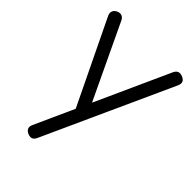

<svg xmlns="http://www.w3.org/2000/svg" viewBox="-226 -655 1000 1000"><g transform="rotate(45 274.0 -155.0)"><path d="M184 238Q176 238 166 234Q132 219 147 186L470 -526Q485 -558 518 -544Q552 -530 537 -497L213 215Q203 238 184 238ZM295 -17Q280 -10 267 -14.5Q254 -19 246 -34L23 -496Q16 -511 21 -524Q26 -537 41 -544Q56 -551 69 -546.5Q82 -542 89 -527L308 -65Q316 -50 313 -37Q310 -24 295 -17Z"/></g></svg>

Font: Comfortaa
Style: Regular
Weight: 400
Designer: Johan Aakerlund
Foundry: Johan Aakerlund
Version: Version 3.104; ttfautohint (v1.8.1.43-b0c9)